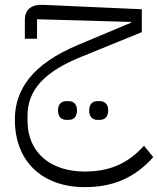

<svg xmlns="http://www.w3.org/2000/svg" viewBox="-20 -464 649 788"><path d="M381 28H389C410 28 424 16 424 -11C424 -37 410 -49 389 -49H381C360 -49 346 -37 346 -11C346 16 360 28 381 28ZM253 28H261C282 28 296 16 296 -11C296 -37 282 -49 261 -49H253C232 -49 218 -37 218 -11C218 16 232 28 253 28ZM328 304C443 304 532 267 609 181L571 134C504 209 427 240 328 240C187 240 93 162 93 32V10C93 -96 165 -170 309 -229L562 -332V-426L160 -444C110 -447 82 -426 82 -382V-305H132V-385L518 -374V-371L301 -280C112 -201 41 -96 41 27C41 201 156 304 328 304Z"/></svg>

Font: IBM Plex Arabic Light
Style: Regular
Weight: 300
Designer: Mike Abbink, Paul van der Laan, Pieter van Rosmalen, Wael Morcos, Khajak Apelian
Foundry: Bold Monday
Version: Version 1.0